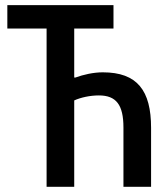

<svg xmlns="http://www.w3.org/2000/svg" viewBox="-20 -718 640 738"><path d="M159.1 0H265.3V-332C290.5 -343.4 326 -351.2 360.1 -351.2C426.8 -351.2 454.5 -315 454.5 -227.6V0H560.7V-226.6C560.7 -370.4 507.5 -440 375 -440C338.4 -440 299.7 -430.8 270.2 -420.1H265.3V-608.3H416.2V-698.2H8.2V-608.3H159.1Z"/></svg>

Font: Margiela Mono Medium
Style: Regular
Weight: 500
Designer: Mike Abbink, Paul van der Laan, Pieter van Rosmalen
Foundry: Bold Monday
Version: Version 2.003 2021